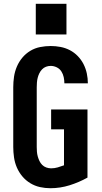

<svg xmlns="http://www.w3.org/2000/svg" viewBox="-20 -986 540 1014"><path d="M246 8Q218 8 191 2Q164 -4 140 -18.5Q116 -33 98 -54.5Q80 -76 69 -101.5Q58 -127 54 -155Q50 -183 50 -210V-525Q50 -553 54 -580.5Q58 -608 69 -634Q80 -660 98 -681.5Q116 -703 140 -717.5Q164 -732 192 -737.5Q220 -743 248 -743Q274 -743 300 -738Q326 -733 349 -721Q372 -709 390.5 -690Q409 -671 421 -647.5Q433 -624 438.5 -598Q444 -572 444 -546H320Q320 -562 316.5 -578.5Q313 -595 304 -609Q295 -623 279.5 -630.5Q264 -638 248 -638Q235 -638 223 -633.5Q211 -629 202 -619.5Q193 -610 187.5 -598.5Q182 -587 179 -575Q176 -563 175 -550Q174 -537 174 -525V-210Q174 -198 175 -185Q176 -172 179.5 -159.5Q183 -147 188.5 -135.5Q194 -124 203 -115Q212 -106 224.5 -101.5Q237 -97 250 -97Q268 -97 285 -102Q302 -107 318 -113V-303H250V-408H442V-48Q397 -23 347.5 -7.5Q298 8 246 8ZM169 -804V-966H331V-804Z"/></svg>

Font: Iosevka SS04 Extrabold
Style: Regular
Weight: 800
Monospace: yes
Designer: Belleve Invis
Foundry: Belleve Invis
Version: Version 19.0.0; ttfautohint (v1.8.4)